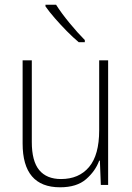

<svg xmlns="http://www.w3.org/2000/svg" viewBox="-20 -851 562 815"><path d="M439 -595V-66H408L404 -169H401Q385 -125 345.5 -90.5Q306 -56 235 -56Q76 -56 76 -242V-595H115V-248Q115 -167 146.5 -129Q178 -91 239 -91Q315 -91 358 -142Q401 -193 401 -298V-595ZM218 -831Q240 -796 275 -753.5Q310 -711 340 -681V-672H314Q290 -692 263.5 -719Q237 -746 213 -773.5Q189 -801 173 -824V-831Z"/></svg>

Font: Noto Sans Malayalam UI SemiCondensed ExtraLight
Style: Regular
Weight: 200
Width: 4
Designer: Jelle Bosma - Monotype Design Team
Foundry: Monotype Imaging Inc.
Version: Version 2.104; ttfautohint (v1.8.4.7-5d5b)